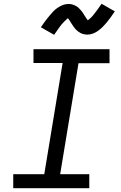

<svg xmlns="http://www.w3.org/2000/svg" viewBox="-20 -995 640 1015"><path d="M50 0V-74H214L311 -662H157V-735H559V-661H395L298 -74H452V0ZM266 -811 196 -851Q208 -869 219 -883.5Q230 -898 240 -910Q250 -922 259.5 -932.5Q269 -943 282.5 -952.5Q296 -962 311 -968Q326 -974 341 -974Q347 -974 352 -973.5Q357 -973 362 -971.5Q367 -970 372 -968Q377 -966 381.5 -963.5Q386 -961 390 -958Q394 -955 397 -952Q400 -949 404 -944.5Q408 -940 411.5 -936Q415 -932 417.5 -928Q420 -924 422.5 -920Q425 -916 427.5 -912Q430 -908 433 -903.5Q436 -899 439 -894.5Q442 -890 444 -888Q448 -890 454 -895.5Q460 -901 463.5 -904.5Q467 -908 470.5 -912Q474 -916 478 -921.5Q482 -927 486.5 -932.5Q491 -938 496 -945Q501 -952 506 -959.5Q511 -967 517 -975L587 -935Q575 -917 564.5 -902.5Q554 -888 544 -876Q534 -864 524 -854Q514 -844 501 -834Q488 -824 472.5 -818Q457 -812 442 -812Q436 -812 429.5 -813Q423 -814 417.5 -815.5Q412 -817 406.5 -820Q401 -823 396 -826.5Q391 -830 387 -833.5Q383 -837 378.5 -842Q374 -847 370.5 -852Q367 -857 364 -861.5Q361 -866 358 -870.5Q355 -875 351.5 -881Q348 -887 344.5 -891.5Q341 -896 339 -899Q336 -896 329.5 -890.5Q323 -885 320 -881.5Q317 -878 313 -874Q309 -870 305 -865Q301 -860 296.5 -854Q292 -848 287 -841Q282 -834 277 -826.5Q272 -819 266 -811Z"/></svg>

Font: Iosevka Slab Extended Oblique
Style: Regular
Weight: 400
Width: 7
Italic angle: -9°
Monospace: yes
Designer: Belleve Invis
Foundry: Belleve Invis
Version: Version 11.1.0; ttfautohint (v1.8.3)